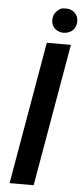

<svg xmlns="http://www.w3.org/2000/svg" viewBox="-60 -922 411 954"><g transform="rotate(5 145.5 -444.5)"><path d="M166.5 -825.7C166.5 -808.6 172.4 -794.9 184.1 -783.7C196.3 -772.9 210.4 -767.6 226.6 -767.6C227.5 -767.6 228.5 -767.6 229.5 -767.6C265.1 -769 291 -792.5 291 -829.6C291 -847.2 285.2 -861.3 273.4 -872.6C261.7 -883.3 247.6 -888.7 231 -888.7C230 -888.7 224.6 -888.7 215.3 -888.2C206.1 -887.7 195.3 -881.8 184.1 -870.6C172.4 -858.9 166.5 -843.8 166.5 -825.7ZM269.5 -710.9H149.4L25.9 0H146Z"/></g></svg>

Font: Roboto Medium
Style: Italic
Weight: 500
Italic angle: -12°
Designer: Google
Version: Version 2.137; 2017